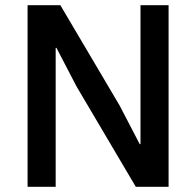

<svg xmlns="http://www.w3.org/2000/svg" viewBox="-20 -718 754 738"><path d="M274 -386 197 -534H194V0H86V-698H212L440 -312L517 -164H520V-698H628V0H502Z"/></svg>

Font: IBM Plex Arabic Medium
Style: Regular
Weight: 500
Designer: Mike Abbink, Paul van der Laan, Pieter van Rosmalen, Wael Morcos, Khajak Apelian
Foundry: Bold Monday
Version: Version 1.0